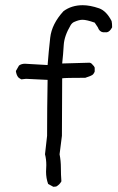

<svg xmlns="http://www.w3.org/2000/svg" viewBox="-20 -718 452 738"><path d="M185 0 165 -11Q157 -33 157 -58L158 -83Q158 -106 153 -125L161 -196Q161 -304 163 -411L80 -415L62 -413Q54 -417 50 -421Q43 -430 41 -445L53 -466Q62 -473 76 -473L163 -468Q167 -520 173 -573Q179 -626 224 -675Q255 -698 298 -698Q326 -698 361 -686Q389 -676 409 -637Q411 -628 411 -613Q402 -596 391 -594H376Q362 -596 356 -613L344 -631Q313 -642 297 -642Q284 -642 266 -634Q258 -631 252 -622Q227 -580 225 -545Q223 -510 219 -474L325 -477Q332 -475 336 -469Q342 -464 344 -458V-443Q342 -437 337.5 -432Q333 -427 308 -419Q230 -419 219 -417Q219 -306 218 -196L209 -125Q214 -100 214 -73Q214 -46 216 -21Q209 -8 196 -1Z"/></svg>

Font: Yozai
Style: Regular
Weight: 400
Designer: LXGW / Y.OzVox
Foundry: LXGW / Y.OzVox
Version: Version 0.861;October 22, 2024